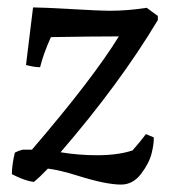

<svg xmlns="http://www.w3.org/2000/svg" viewBox="-20 -485 458 517"><path d="M306 12Q265 12 189 -12Q141 -27 109 -31Q86 -7 71 5Q47 2 12 -16Q12 -41 20 -74Q29 -79 41 -82H66Q230 -273 300 -387Q259 -387 216.5 -386.5Q174 -386 147 -385.5Q120 -385 117 -385Q96 -338 88 -304Q72 -304 50 -310L69 -465Q94 -465 172.5 -460.5Q251 -456 274 -456Q324 -456 375 -464L405 -442V-431Q302 -259 143 -75Q192 -67 241 -67Q298 -67 337 -80Q363 -110 373 -124L394 -115Q395 -100 388.5 -73Q382 -46 360 -17Q338 12 306 12Z"/></svg>

Font: Albura Medium
Style: Italic
Weight: 462
Italic angle: -7°
Designer: Mercedes Jáuregui
Foundry: Omnibus-Type Team
Version: Version 1.000